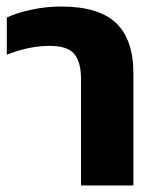

<svg xmlns="http://www.w3.org/2000/svg" viewBox="-20 -570 482 590"><path d="M229 -326Q229 -380 208 -404.5Q187 -429 133 -429Q69 -429 1 -402V-516Q32 -531 77.5 -540.5Q123 -550 167 -550Q283 -550 336.5 -499.5Q390 -449 390 -343V0H229Z"/></svg>

Font: Kanit SemiBold
Style: Regular
Weight: 600
Designer: Katatrad Team
Foundry: CadsonDemak
Version: Version 1.030